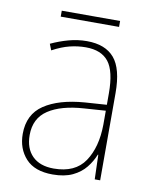

<svg xmlns="http://www.w3.org/2000/svg" viewBox="-76 -697 610 765"><g transform="rotate(10 229.0 -314.5)"><path d="M232 -537Q307 -537 343.5 -494Q380 -451 380 -353V0H358L355 -99H353Q342 -71 322 -46Q302 -21 269.5 -5.5Q237 10 189 10Q116 10 80 -29.5Q44 -69 44 -129Q44 -208 103 -247.5Q162 -287 266 -295L354 -301V-347Q354 -437 324.5 -474.5Q295 -512 232 -512Q200 -512 167.5 -504Q135 -496 98 -476L88 -501Q122 -517 158.5 -527Q195 -537 232 -537ZM267 -271Q175 -265 123.5 -231Q72 -197 72 -129Q72 -75 102.5 -44.5Q133 -14 189 -14Q276 -14 314.5 -71.5Q353 -129 354 -220V-277ZM348 -639V-615H112V-639Z"/></g></svg>

Font: Noto Sans Lao UI SemCond Thin
Style: Regular
Weight: 100
Width: 4
Designer: Monotype Design Team
Foundry: Monotype Imaging Inc.
Version: Version 2.000; ttfautohint (v1.8.4.7-5d5b)